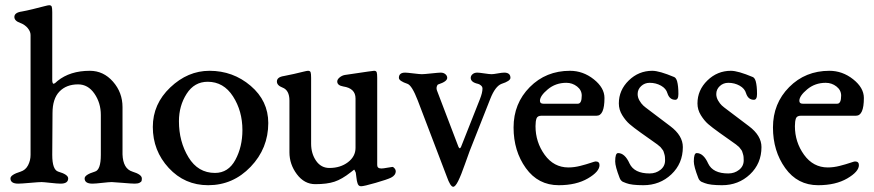

<svg xmlns="http://www.w3.org/2000/svg" viewBox="-20 -701 3347 735"><path d="M449 -110Q451 -55 487 -44Q523 -33 523 -18Q523 -12 522 -8.5Q521 -5 514.5 -1.5Q508 2 496 2Q484 2 449.5 -1Q415 -4 408 -4Q398 -4 371.5 -1Q345 2 334 2Q304 2 304 -18Q304 -32 343 -44Q366 -50 366 -108V-261Q366 -307 341.5 -342.5Q317 -378 279 -378Q234 -378 207.5 -350.5Q181 -323 181 -268L180 -108Q180 -51 203 -44Q241 -33 241 -18Q241 2 212 2Q200 2 173 -1Q146 -4 139 -4Q129 -4 95 -1Q61 2 50 2Q20 2 20 -18Q20 -32 59 -44Q78 -50 87.5 -68.5Q97 -87 97 -108V-567Q97 -580 86.5 -593Q76 -606 58 -613Q35 -621 35 -636Q35 -653 64 -657Q81 -660 105.5 -666Q130 -672 147 -676.5Q164 -681 168 -681Q176 -681 178 -675.5Q180 -670 180 -654V-395Q180 -389 181 -385.5Q182 -382 183 -381Q184 -380 187 -381Q190 -382 191 -383Q192 -384 195.5 -387Q199 -390 200 -391Q248 -430 324 -430Q376 -430 412.5 -388.5Q449 -347 449 -291Z M665 -237Q665 -159 701.5 -99Q738 -39 803 -39Q854 -39 881 -89Q908 -139 908 -203Q908 -276 872 -332Q836 -388 775 -388Q724 -388 694.5 -342Q665 -296 665 -237ZM782 -430Q872 -430 939.5 -372.5Q1007 -315 1007 -230Q1007 -133 939.5 -62.5Q872 8 777 8Q687 8 626 -58Q565 -124 565 -215Q565 -303 632 -366.5Q699 -430 782 -430Z M1341 -324Q1341 -363 1294 -370Q1271 -374 1271 -389Q1271 -397 1280 -404.5Q1289 -412 1300 -414Q1313 -416 1341 -420Q1369 -424 1388.5 -427Q1408 -430 1412 -430Q1420 -430 1422 -424.5Q1424 -419 1424 -403V-69Q1424 -56 1440 -56Q1447 -56 1463 -59Q1479 -62 1482 -62Q1486 -62 1490.5 -56.5Q1495 -51 1495 -46Q1495 -30 1477 -21Q1463 -14 1418 -1Q1373 12 1362 12Q1351 12 1348 -2Q1346 -7 1344.5 -20.5Q1343 -34 1342 -40Q1337 -52 1335.5 -51.5Q1334 -51 1322 -41Q1289 -15 1260.5 -5.5Q1232 4 1187 4Q1145 4 1116.5 -34Q1088 -72 1088 -118V-316Q1088 -356 1061 -366Q1040 -374 1040 -389Q1040 -406 1067 -410Q1084 -413 1105.5 -418Q1127 -423 1141 -426.5Q1155 -430 1159 -430Q1167 -430 1169 -424.5Q1171 -419 1171 -403V-151Q1171 -113 1190 -85.5Q1209 -58 1241 -58Q1283 -58 1312 -80Q1341 -102 1341 -135Z M1810 -380Q1782 -386 1782 -403Q1782 -411 1789 -417Q1796 -423 1807 -423Q1814 -423 1834 -420Q1854 -417 1862 -417Q1869 -417 1885.5 -420Q1902 -423 1910 -423Q1934 -423 1934 -403Q1934 -391 1900 -380Q1876 -371 1857 -323L1778 -123Q1775 -116 1760 -73Q1745 -30 1734 -8Q1723 14 1715 14Q1704 14 1690 -26L1579 -317Q1557 -374 1540 -380Q1507 -391 1507 -403Q1507 -423 1531 -423Q1538 -423 1562.5 -420Q1587 -417 1595 -417Q1603 -417 1631.5 -420Q1660 -423 1667 -423Q1678 -423 1685 -417Q1692 -411 1692 -403Q1692 -389 1658 -378Q1654 -377 1652 -369.5Q1650 -362 1653 -354L1735 -139Q1740 -128 1745 -139L1817 -321Q1827 -346 1827 -362Q1827 -369 1821 -374Q1815 -379 1810 -380Z M2047 -315Q2047 -304 2060 -304H2192Q2207 -304 2207 -335Q2207 -356 2189 -370Q2171 -384 2148 -384Q2107 -384 2077 -359Q2047 -334 2047 -315ZM2294 -326Q2294 -258 2264 -258H2053Q2038 -258 2034 -248Q2030 -237 2030 -218Q2030 -157 2065 -108.5Q2100 -60 2156 -60Q2178 -60 2201.5 -66Q2225 -72 2241 -77.5Q2257 -83 2260 -83Q2275 -83 2275 -69Q2275 -44 2230.5 -18Q2186 8 2119 8Q2040 8 1993 -57.5Q1946 -123 1946 -213Q1946 -305 2008 -367.5Q2070 -430 2162 -430Q2212 -430 2253 -397.5Q2294 -365 2294 -326Z M2477 -430Q2504 -430 2561 -406Q2568 -403 2572 -390Q2577 -372 2577 -341Q2577 -319 2565 -319Q2543 -319 2535 -344Q2530 -362 2510.5 -373Q2491 -384 2467 -384Q2448 -384 2434.5 -371.5Q2421 -359 2421 -341Q2421 -328 2428 -316Q2435 -304 2442 -297.5Q2449 -291 2464 -280L2546 -218Q2594 -182 2594 -138Q2594 -75 2550 -33.5Q2506 8 2443 8Q2397 8 2377 0Q2367 -4 2364.5 -5Q2362 -6 2358 -10Q2354 -14 2352 -20Q2335 -64 2335 -83Q2335 -115 2346 -115Q2372 -115 2390 -75Q2408 -37 2467 -37Q2491 -37 2508.5 -51Q2526 -65 2526 -87Q2526 -94 2525.5 -100Q2525 -106 2523 -112Q2521 -118 2520 -121.5Q2519 -125 2515 -129.5Q2511 -134 2510 -136Q2509 -138 2503 -142.5Q2497 -147 2496.5 -148Q2496 -149 2488 -154L2481 -159L2433 -193Q2405 -213 2390 -226Q2375 -239 2362 -260Q2349 -281 2349 -305Q2349 -356 2387 -393Q2425 -430 2477 -430Z M2778 -430Q2805 -430 2862 -406Q2869 -403 2873 -390Q2878 -372 2878 -341Q2878 -319 2866 -319Q2844 -319 2836 -344Q2831 -362 2811.5 -373Q2792 -384 2768 -384Q2749 -384 2735.5 -371.5Q2722 -359 2722 -341Q2722 -328 2729 -316Q2736 -304 2743 -297.5Q2750 -291 2765 -280L2847 -218Q2895 -182 2895 -138Q2895 -75 2851 -33.5Q2807 8 2744 8Q2698 8 2678 0Q2668 -4 2665.5 -5Q2663 -6 2659 -10Q2655 -14 2653 -20Q2636 -64 2636 -83Q2636 -115 2647 -115Q2673 -115 2691 -75Q2709 -37 2768 -37Q2792 -37 2809.5 -51Q2827 -65 2827 -87Q2827 -94 2826.5 -100Q2826 -106 2824 -112Q2822 -118 2821 -121.5Q2820 -125 2816 -129.5Q2812 -134 2811 -136Q2810 -138 2804 -142.5Q2798 -147 2797.5 -148Q2797 -149 2789 -154L2782 -159L2734 -193Q2706 -213 2691 -226Q2676 -239 2663 -260Q2650 -281 2650 -305Q2650 -356 2688 -393Q2726 -430 2778 -430Z M3040 -315Q3040 -304 3053 -304H3185Q3200 -304 3200 -335Q3200 -356 3182 -370Q3164 -384 3141 -384Q3100 -384 3070 -359Q3040 -334 3040 -315ZM3287 -326Q3287 -258 3257 -258H3046Q3031 -258 3027 -248Q3023 -237 3023 -218Q3023 -157 3058 -108.5Q3093 -60 3149 -60Q3171 -60 3194.5 -66Q3218 -72 3234 -77.5Q3250 -83 3253 -83Q3268 -83 3268 -69Q3268 -44 3223.5 -18Q3179 8 3112 8Q3033 8 2986 -57.5Q2939 -123 2939 -213Q2939 -305 3001 -367.5Q3063 -430 3155 -430Q3205 -430 3246 -397.5Q3287 -365 3287 -326Z"/></svg>

Font: EB Garamond 08
Style: Regular
Weight: 400
Version: Version 0.016 ; ttfautohint (v1.5)